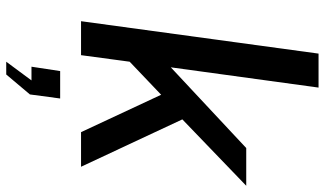

<svg xmlns="http://www.w3.org/2000/svg" viewBox="-233 -569 1042 616"><g transform="rotate(90 288.0 -261.0)"><path d="M363 -325 576 -530H455L196 -288L261 -762H152L48 0H157L178 -156L284 -257L404 0H515ZM219 240 283 164 296 67H208L194 159H238L178 240Z"/></g></svg>

Font: Cheyenne Sans Medium
Style: Italic
Weight: 500
Italic angle: -8.13011°
Designer: The Public Sans project authors (U.S. Web Design System), Libre Franklin designed by Pablo Impallari and Rodrigo Fuenzal
Foundry: The Cheyenne Sans Project Authors
Version: Version 2.007